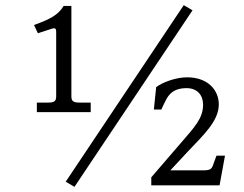

<svg xmlns="http://www.w3.org/2000/svg" viewBox="-20 -723 947 745"><path d="M257 -349V-700H227C205 -664 173 -648 112 -626L127 -594L170 -608C194 -617 198 -615 198 -598V-349C198 -331 191 -325 167 -325H123V-288H332V-325H288C264 -325 257 -331 257 -349ZM235 -18 269 2 727 -683 693 -703ZM567 -4H832L853 -119H820L810 -92C802 -67 799 -62 766 -62H641L707 -133C767 -197 829 -252 829 -318C829 -373 787 -423 706 -423C663 -423 611 -404 586 -385L577 -298H606L612 -311C617 -321 621 -330 626 -339C644 -372 672 -381 704 -381C746 -381 768 -353 768 -317C768 -264 736 -231 679 -165L567 -35Z"/></svg>

Font: LT Superior Serif Medium
Style: Regular
Weight: 500
Designer: Daniel Lyons
Foundry: LyonsType
Version: Version 2.120;FEAKit 1.0